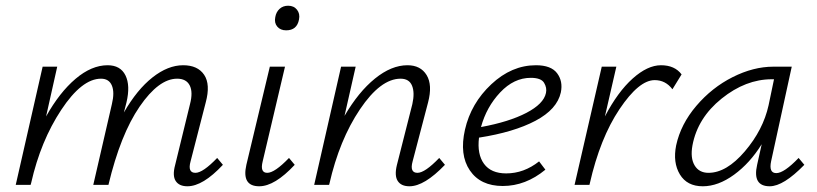

<svg xmlns="http://www.w3.org/2000/svg" viewBox="-20 -646 2856 671"><path d="M739 -94 759 -70Q689 5 635 5Q606 5 594 -13.5Q582 -32 592 -69L644 -282Q655 -324 643 -347.5Q631 -371 599 -371Q535 -371 468 -273.5Q401 -176 359 0H306L371 -282Q381 -323 371 -347Q361 -371 333 -371Q266 -371 194 -262Q122 -153 89 -7L87 0H35L129 -413H180L141 -239Q188 -323 244 -370.5Q300 -418 356 -418Q401 -418 418.5 -382.5Q436 -347 422 -288L413 -253Q459 -333 513 -375.5Q567 -418 620 -418Q671 -418 693.5 -384.5Q716 -351 699 -288L646 -82Q635 -42 663 -42Q689 -42 739 -94Z M980 -540Q960 -540 949 -553Q938 -566 942 -586Q945 -604 957 -615Q969 -626 987 -626Q1007 -626 1018 -612Q1029 -598 1025 -578Q1018 -540 980 -540ZM886 5Q824 5 841 -70L923 -413H976L898 -82Q888 -42 914 -42Q940 -42 990 -94L1010 -70Q940 5 886 5Z M1515 -94 1535 -70Q1463 5 1411 5Q1382 5 1370 -13.5Q1358 -32 1367 -69L1421 -282Q1430 -322 1420 -346.5Q1410 -371 1380 -371Q1310 -371 1238 -264Q1166 -157 1131 -3L1130 0H1078L1172 -413H1223L1184 -241Q1233 -325 1290.5 -371.5Q1348 -418 1404 -418Q1450 -418 1471 -383.5Q1492 -349 1476 -288L1422 -82Q1411 -42 1439 -42Q1465 -42 1515 -94Z M1853 -418Q1906 -418 1927 -390Q1948 -362 1940 -323Q1927 -264 1851.5 -224Q1776 -184 1654 -165Q1647 -107 1671.5 -73.5Q1696 -40 1749 -40Q1811 -40 1864 -82L1886 -53Q1817 4 1737 4Q1659 4 1622 -50.5Q1585 -105 1605 -193Q1626 -285 1697 -351.5Q1768 -418 1853 -418ZM1888 -321Q1892 -339 1881.5 -356.5Q1871 -374 1835 -374Q1776 -374 1728 -323Q1680 -272 1661 -202Q1759 -220 1819.5 -251.5Q1880 -283 1888 -321Z M2290 -418Q2338 -418 2362 -386L2330 -334Q2306 -366 2268 -366Q2213 -366 2145 -264.5Q2077 -163 2041 -4L2040 0H1988L2083 -413H2134L2094 -239Q2139 -325 2191 -371.5Q2243 -418 2290 -418Z M2771 -94 2791 -70Q2718 5 2670 5Q2609 5 2626 -70L2642 -142Q2601 -76 2545.5 -35.5Q2490 5 2436 5Q2381 5 2356 -36.5Q2331 -78 2343 -138Q2359 -212 2413.5 -276Q2468 -340 2540.5 -376.5Q2613 -413 2683 -413H2747L2675 -83Q2666 -41 2693 -41Q2720 -41 2771 -94ZM2456 -42Q2519 -42 2583 -117Q2647 -192 2666 -278L2685 -369H2677Q2586 -369 2502 -301.5Q2418 -234 2400 -138Q2392 -94 2407.5 -68Q2423 -42 2456 -42Z"/></svg>

Font: EauTestText Semilight
Style: Italic
Weight: 300
Italic angle: -12°
Designer: Christian Thalmann (Catharsis Fonts)
Version: Version 0.001;PS 000.001;hotconv 1.0.88;makeotf.lib2.5.64775